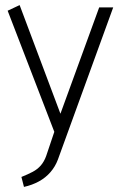

<svg xmlns="http://www.w3.org/2000/svg" viewBox="-20 -514 474 753"><path d="M161 98Q153 120 140 135Q127 150 108 160Q89 170 64 180L74 219Q106 212 132.5 197.5Q159 183 178 161Q197 139 207 112L424 -485H369L217 -68L57 -494L10 -472L193 3Z"/></svg>

Font: Catamaran ExtraLight
Style: Regular
Weight: 250
Designer: Pria Ravichandran
Version: Version 2.000